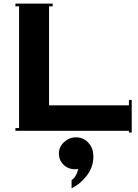

<svg xmlns="http://www.w3.org/2000/svg" viewBox="-20 -720 760 1057"><path d="M64.9 0V-15.1H85V-685.1H64.9V-700.2H270V-685.1H250V-140.1H689.9V-169.9H705.1V9.8H689.9V0ZM304.2 125Q304.2 88.9 332.5 62.5Q360.8 36.1 397.9 36.1Q439 36.1 466.6 65.9Q494.1 95.7 494.1 141.1Q494.1 199.7 458.3 246.3Q422.4 293 374 316.9V271Q399.4 256.3 411.1 210Q403.3 211.9 394 211.9Q355.5 211.9 329.8 186.8Q304.2 161.6 304.2 125Z"/></svg>

Font: Copperplate CC
Style: Bold
Weight: 700
Designer: indestructible type*
Foundry: Cowboy Collective
Version: Version 1.000